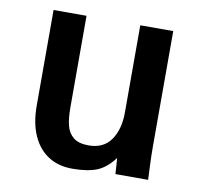

<svg xmlns="http://www.w3.org/2000/svg" viewBox="-67 -621 734 700"><g transform="rotate(10 300.0 -271.0)"><path d="M76.5 -196V-550H198.5V-211Q198.5 -171 205.2 -144Q212 -117 231.5 -101.5Q251 -86 287.5 -86Q343 -86 370.2 -125.5Q397.5 -165 397.5 -227V-550H519.5V-119Q519.5 -87.5 521.5 -43.5Q522.5 -28.5 523.5 0H402.5L398.5 -59Q370 -20.5 335.5 -6.2Q301 8 243.5 8Q192 8 154.5 -16.2Q117 -40.5 96.8 -86.2Q76.5 -132 76.5 -196Z"/></g></svg>

Font: JuliaMono
Style: Bold
Weight: 700
Monospace: yes
Designer: cormullion
Foundry: corm
Version: Version 0.055; ttfautohint (v1.8.4)